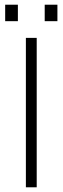

<svg xmlns="http://www.w3.org/2000/svg" viewBox="-20 -796 266 816"><path d="M136 0H90V-635H136ZM56 -706H2V-776H56ZM224 -706H170V-776H224Z"/></svg>

Font: Gemunu Libre ExtraLight ExtraLight
Style: Regular
Weight: 250
Version: Version 1.100